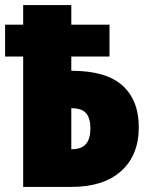

<svg xmlns="http://www.w3.org/2000/svg" viewBox="-30 -734 591 754"><path d="M250 -637H400V-512H250V-456H251Q387 -456 451 -398Q515 -340 515 -235Q515 -124 445.5 -62Q376 0 251 0H61V-512H-10V-637H61V-714H250ZM250 -309V-148H251Q290 -148 307.5 -168.5Q325 -189 325 -230Q325 -269 308.5 -289Q292 -309 252 -309Z"/></svg>

Font: Noto Sans Display Black Narrow
Style: Regular
Weight: 900
Width: 4
Designer: Monotype Design team
Foundry: Monotype Imaging Inc.
Version: Version 1.000